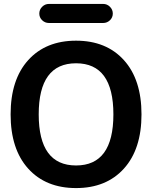

<svg xmlns="http://www.w3.org/2000/svg" viewBox="-20 -947 774 977"><path d="M557 -365Q557 -625 367 -625Q177 -625 177 -365Q177 -105 367 -105Q557 -105 557 -365ZM610.5 -89Q521 10 367 10Q213 10 123.5 -89Q34 -188 34 -365Q34 -542 123.5 -641Q213 -740 367 -740Q521 -740 610.5 -641Q700 -542 700 -365Q700 -188 610.5 -89ZM229 -927H505Q525 -927 539.5 -912.5Q554 -898 554 -878Q554 -858 539.5 -844Q525 -830 505 -830H229Q209 -830 194.5 -844Q180 -858 180 -878Q180 -898 194.5 -912.5Q209 -927 229 -927Z"/></svg>

Font: Rounded Mplus 1c Bold
Style: Bold
Weight: 700
Version: Version 1.059.20150529